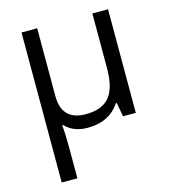

<svg xmlns="http://www.w3.org/2000/svg" viewBox="-114 -626 847 958"><g transform="rotate(-15 309.5 -147.5)"><path d="M167 -186Q167 -58 291 -58Q375 -58 413.5 -104Q452 -150 452 -254V-535H533V0H467L454 -72H449Q395 10 283 10Q210 10 167 -35H162Q167 6 167 84V240H86V-535H167Z"/></g></svg>

Font: Stephens Clock
Style: Regular
Weight: 400
Designer: Peter Wiegel (catfonts.de) with slight modifications by DT1.org
Version: Version 0.9.1